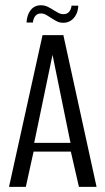

<svg xmlns="http://www.w3.org/2000/svg" viewBox="-20 -728 411 748"><path d="M15.1 0 145.7 -591H226.9L356.2 0H287.5L256 -137.3H110.8L80.6 0ZM113.2 -171.5H254.6L184.6 -514.4ZM226.9 -639.3Q213.5 -639.3 203.8 -643.8Q194.2 -648.3 180.2 -657.4Q171.7 -663 161.3 -669.3Q150.9 -675.6 138.9 -675.6Q126.6 -675.6 118.5 -666.8Q110.4 -658.1 108 -640.3H83.4Q84.8 -670.2 99.7 -688.9Q114.6 -707.5 139.4 -707.5Q153.2 -707.5 165 -702Q176.8 -696.5 188.3 -688.8Q198.9 -682.1 207.9 -677.5Q216.9 -672.8 227.2 -672.8Q240.4 -672.8 248.3 -680.9Q256.2 -689 258.9 -706H285Q284.3 -685.5 276 -670.3Q267.8 -655.2 255.2 -647.2Q242.5 -639.3 226.9 -639.3Z"/></svg>

Font: Alumni Sans Thin
Style: Regular
Weight: 100
Designer: Robert E. Leuschke
Foundry: Robert E. Leuschke
Version: Version 1.018